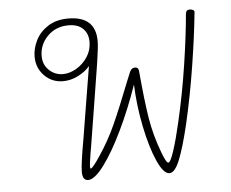

<svg xmlns="http://www.w3.org/2000/svg" viewBox="-46 -657 850 706"><g transform="rotate(-5 378.5 -303.5)"><path d="M695 -585Q687 -503 669.5 -391.5Q652 -280 628 -177Q608 -93 590 -48.5Q572 -4 552 -4Q530 -4 507.5 -54.5Q485 -105 469 -183Q453 -261 450 -340Q420 -253 383 -176Q346 -99 311 -52Q276 -5 252 -5Q231 -5 231 -37Q231 -66 248 -160Q262 -244 265 -264L291 -422Q274 -402 247 -388.5Q220 -375 192 -375Q151 -375 123 -403.5Q95 -432 95 -474Q95 -504 110 -534Q125 -564 155.5 -583.5Q186 -603 230 -603Q331 -603 331 -511Q331 -489 322.5 -433.5Q314 -378 301 -299L281 -175L274 -132Q267 -92 264 -69Q261 -46 265 -46Q272 -46 301 -90Q336 -142 362 -199.5Q388 -257 428 -359L440 -388Q446 -402 459 -402Q472 -402 473 -388Q483 -275 493.5 -211.5Q504 -148 528 -84Q543 -43 551 -43Q559 -43 572.5 -84.5Q586 -126 600 -187Q624 -290 640 -395.5Q656 -501 663 -582Q664 -590 667.5 -593.5Q671 -597 678 -597Q685 -597 690.5 -594Q696 -591 695 -585ZM301 -511Q301 -541 282.5 -559.5Q264 -578 229 -578Q182 -578 151.5 -547Q121 -516 121 -474Q121 -442 142.5 -421.5Q164 -401 194 -401Q218 -401 243 -415.5Q268 -430 284.5 -455Q301 -480 301 -511Z"/></g></svg>

Font: Mali ExtraLight
Style: Italic
Weight: 275
Italic angle: -10°
Version: Version 1.000; ttfautohint (v1.6)